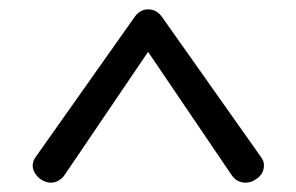

<svg xmlns="http://www.w3.org/2000/svg" viewBox="-20 -730 634 411"><path d="M50 -376Q50 -384 55 -392L267 -692Q279 -710 297 -710Q316 -710 328 -692L540 -392Q545 -385 545 -376Q545 -358 529 -347Q518 -339 506 -339Q487 -339 476 -355L297 -619L118 -355Q113 -348 105.5 -343.5Q98 -339 89 -339Q77 -339 66 -347Q50 -360 50 -376Z"/></svg>

Font: Kodchasan
Style: Regular
Weight: 400
Version: Version 1.000; ttfautohint (v1.6)